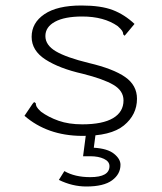

<svg xmlns="http://www.w3.org/2000/svg" viewBox="-20 -484 590 698"><path d="M277 10Q152 9 69 -63L98 -106L104 -113L110 -109Q110 -102 113.5 -95.5Q117 -89 129 -78Q156 -58 193 -45Q230 -32 279 -32Q353 -32 391 -54.5Q429 -77 429 -119Q429 -154 392.5 -175.5Q356 -197 280 -216Q196 -235 145.5 -267.5Q95 -300 95 -350Q95 -401 141.5 -432.5Q188 -464 276 -464Q347 -464 390 -447.5Q433 -431 469 -397L439 -361L433 -354L428 -359Q428 -366 424 -372Q420 -378 408 -389Q358 -424 279 -424Q215 -424 180 -405Q145 -386 145 -353Q145 -320 183 -297.5Q221 -275 303 -255Q392 -234 435 -204Q478 -174 478 -125Q478 -67 430.5 -28Q383 11 277 10ZM294 194Q243 194 194 170L214 138Q252 160 308 160Q378 160 378 120Q378 103 358 93.5Q338 84 308 84H282L293 0H328L321 53Q371 56 394.5 75Q418 94 418 115Q418 149 387.5 171.5Q357 194 294 194Z"/></svg>

Font: Inconsolata SemiExpanded Light
Style: Regular
Weight: 300
Width: 6
Monospace: yes
Designer: Raph Levien, Cyreal, Brenton Simpson
Foundry: Raph Levien, Cyreal, Google
Version: Version 3.001; ttfautohint (v1.8.2.53-6de2)